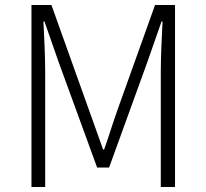

<svg xmlns="http://www.w3.org/2000/svg" viewBox="-20 -749 827 769"><path d="M106 0H161V-462C161 -522 157 -602 154 -663H158L215 -500L369 -78H417L570 -500L627 -663H631C628 -602 624 -522 624 -462V0H681V-729H601L451 -310C432 -257 416 -203 397 -150H393L186 -729H106Z"/></svg>

Font: Spoqa Han Sans Neo Light
Style: Regular
Weight: 300
Designer: [Spoqa Han Sans Neo] Dong-huui Kim ___ Younghwa Kang ___ Yujin Lee ___ [Noto Sans] Ryoko NISHIZUKA ____ (kana & ideograp
Foundry: Spoqa (http://www.spoqa-han-sans.com)
Version: Version 1.100;hotconv 1.0.109;makeotfexe 2.5.65596